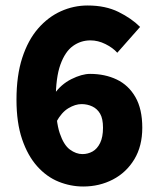

<svg xmlns="http://www.w3.org/2000/svg" viewBox="-20 -667 573 699"><path d="M283 12Q237 12 193.5 -5.5Q150 -23 115.5 -61.5Q81 -100 60.5 -160Q40 -220 40 -304Q40 -392 61 -456.5Q82 -521 118.5 -563Q155 -605 201.5 -626Q248 -647 299 -647Q364 -647 411.5 -623.5Q459 -600 490 -569L407 -475Q391 -493 364 -506.5Q337 -520 309 -520Q274 -520 245.5 -499.5Q217 -479 200 -432Q183 -385 183 -304Q183 -225 197.5 -182Q212 -139 234.5 -122.5Q257 -106 280 -106Q300 -106 317 -115.5Q334 -125 344.5 -146.5Q355 -168 355 -202Q355 -235 344.5 -253Q334 -271 316 -279.5Q298 -288 277 -288Q254 -288 229 -273Q204 -258 185 -223L177 -324Q202 -360 240 -379Q278 -398 308 -398Q362 -398 405 -377.5Q448 -357 473 -313.5Q498 -270 498 -202Q498 -135 469 -87Q440 -39 391 -13.5Q342 12 283 12Z"/></svg>

Font: Mada ExtraBold
Style: Regular
Weight: 800
Designer: Khaled Hosny
Version: Version 1.5